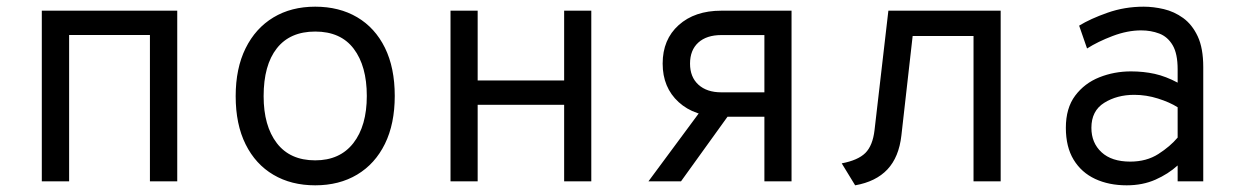

<svg xmlns="http://www.w3.org/2000/svg" viewBox="-20 -543 3736 575"><path d="M105.2 0V-511H510.8V0H429V-438.2H187V0Z M924 12Q852.2 12 798.8 -19.6Q745.2 -51.1 715.5 -110.9Q685.8 -170.6 685.8 -255Q685.8 -338.4 715.5 -398.4Q745.2 -458.5 798.8 -490.8Q852.2 -523 924 -523Q995.9 -523 1049.6 -491.4Q1103.2 -459.8 1132.8 -399.9Q1162.2 -340 1162.2 -255.8Q1162.2 -172.2 1132.8 -112.2Q1103.2 -52.2 1049.6 -20.1Q995.9 12 924 12ZM924 -62.8Q997.9 -62.8 1038.2 -114.4Q1078.5 -166 1078.5 -255.8Q1078.5 -345.2 1039.4 -396.9Q1000.4 -448.5 924 -448.5Q848.5 -448.5 809 -398.2Q769.5 -348 769.5 -255Q769.5 -166 809 -114.4Q848.5 -62.8 924 -62.8Z M1329.2 0V-511H1410.5V-302H1669.5V-511H1750.8V0H1669.5V-229.2H1410.5V0Z M2269.2 0V-193.5H2140.2Q2060.4 -193.5 2012.4 -237.2Q1964.5 -280.9 1964.5 -352.6Q1964.5 -424.8 2012.6 -467.9Q2060.6 -511 2140.2 -511H2350.5V0ZM1922 0 2093 -231H2185.8L2019.5 0ZM2140.2 -266.5H2269.2V-438H2140.2Q2096.2 -438 2071.3 -415.5Q2046.5 -392.9 2046.5 -352.5Q2046.5 -312.3 2071.6 -289.4Q2096.7 -266.5 2140.2 -266.5Z M2541 12 2500.8 -53.8Q2549.5 -63 2571.6 -84.9Q2593.6 -106.9 2599 -153L2640.5 -511H2976.8V0H2895.5V-435.2H2713.2L2679.5 -137.5Q2672.2 -72.5 2637.7 -35.7Q2603.1 1.1 2541 12Z M3354.2 12Q3300.8 12 3259.7 -7.2Q3218.6 -26.4 3195.3 -64.7Q3172 -103 3172 -160.2Q3172 -219.2 3199.9 -256.5Q3227.9 -293.8 3272.4 -311.5Q3316.9 -329.2 3367 -329.2Q3404.5 -329.2 3438.2 -321.8Q3471.9 -314.2 3506.8 -295.5V-335.2Q3506.8 -382.4 3491.8 -407.7Q3476.8 -433 3451.8 -442.5Q3426.8 -452 3397.5 -452Q3356.5 -452 3312.1 -435.2Q3267.8 -418.4 3235.5 -397.8L3211.8 -466.2Q3245.4 -486.8 3296.8 -504.9Q3348.1 -523 3405.2 -523Q3434.4 -523 3465.4 -515.7Q3496.5 -508.4 3523.4 -489Q3550.2 -469.6 3566.9 -434.2Q3583.5 -398.8 3583.5 -342.2V0H3506.8V-47.5Q3478.6 -21.9 3440.2 -4.9Q3401.9 12 3354.2 12ZM3364.8 -59Q3413.5 -59 3449.1 -81.8Q3484.6 -104.6 3506.8 -131V-221.8Q3483.1 -236.8 3447.9 -247.9Q3412.8 -259 3376.8 -259Q3325.2 -259 3286.9 -235.1Q3248.5 -211.2 3248.5 -160.2Q3248.5 -115.1 3278.8 -87.1Q3309.1 -59 3364.8 -59Z"/></svg>

Font: Overpass Mono Light
Style: Regular
Weight: 300
Monospace: yes
Designer: Delve Withrington, Dave Bailey
Foundry: Delve Fonts LLC
Version: Version 4.000